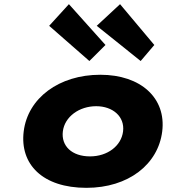

<svg xmlns="http://www.w3.org/2000/svg" viewBox="-20 -887 830 922"><path d="M93.8 -256C74.4 -98 184.6 15 395 15C596.8 15 739.6 -98 759 -256C778.7 -416 656.4 -528 461.6 -528C263.2 -528 113.5 -416 93.8 -256ZM281.8 -256C290.6 -327 360.8 -377 441.9 -377C521.8 -377 579.7 -327 571 -256C562.4 -186 495.8 -136 412.3 -136C325.2 -136 273.2 -186 281.8 -256ZM486.5 -671 409.2 -594 216.1 -763 310.9 -867ZM721 -671 655.5 -594 444.5 -763 556.5 -867Z"/></svg>

Font: Hussar
Style: BdSuprExtOblOne
Weight: 700
Foundry: Cannot Into Space Fonts
Version: Version 2.00